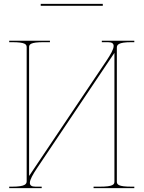

<svg xmlns="http://www.w3.org/2000/svg" viewBox="-20 -970 740 990"><path d="M510 -940V-950H190V-940ZM672.5 -760H505V-752.5H537C557.5 -752.5 566 -745.5 566 -733C566 -716 550.5 -689.5 529 -657L130 -62.5V-726.5C130 -741 136.5 -752.5 205 -752.5H237.5V-760H27.5V-752.5H42.5C111 -752.5 117.5 -741 117.5 -726.5V-36C117.5 -21.5 111 -7.5 42.5 -7.5H27.5V0H195V-7.5H163C142.5 -7.5 134 -14.5 134 -27C134 -44 149.5 -70.5 171 -103L570 -697.5V-33.5C570 -19 563.5 -7.5 495 -7.5H462.5V0H672.5V-7.5H657.5C589 -7.5 582.5 -19 582.5 -33.5V-724C582.5 -738.5 589 -752.5 657.5 -752.5H672.5Z"/></svg>

Font: Znikomit
Style: Regular
Weight: 100
Designer: gluk
Foundry: gluk
Version: Version 0.55